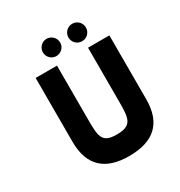

<svg xmlns="http://www.w3.org/2000/svg" viewBox="-154 -738 805 857"><g transform="rotate(-30 248.5 -309.5)"><path d="M252 -583C252 -608 232 -628 207 -628C183 -628 163 -608 163 -583C163 -559 183 -539 207 -539C232 -539 252 -559 252 -583ZM340 -539C365 -539 385 -559 385 -584C385 -609 365 -629 340 -629C315 -629 295 -609 295 -584C295 -559 315 -539 340 -539ZM348 -227C348 -137 346 -101 266 -101C190 -101 188 -135 188 -225V-501H78V-172C78 -47 145 10 266 10C391 10 458 -47 458 -172V-501H348Z"/></g></svg>

Font: Advent Pro
Style: Bold
Weight: 700
Designer: Andreas Kalpakidis
Foundry: Andreas Kalpakidis
Version: Version 2.002 2008